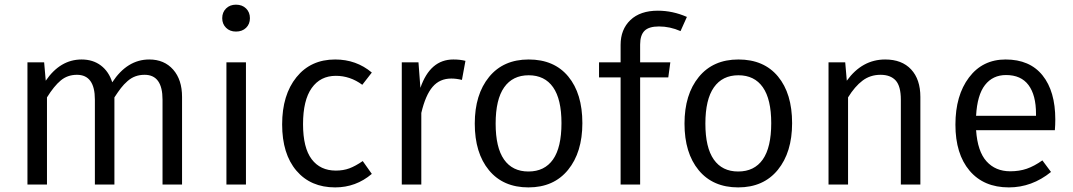

<svg xmlns="http://www.w3.org/2000/svg" viewBox="-20 -794 4614 826"><path d="M622.1 -538.1Q686.5 -538.1 724.9 -494.6Q763.2 -451.2 763.2 -377V0H679.2V-365.2Q679.2 -472.2 602.1 -472.2Q580.6 -472.2 562.5 -465.6Q544.4 -459 528.6 -445.1Q512.7 -431.2 500.2 -415Q487.8 -398.9 472.2 -375V0H388.2V-365.2Q388.2 -472.2 311 -472.2Q270.5 -472.2 241.5 -448Q212.4 -423.8 182.1 -375V0H98.1V-525.9H169.9L176.8 -446.8Q239.3 -538.1 331.1 -538.1Q379.9 -538.1 414.1 -512.2Q448.2 -486.3 462.9 -439.9Q527.3 -538.1 622.1 -538.1Z M995.1 -773.9Q1022 -773.9 1038.6 -757.6Q1055.2 -741.2 1055.2 -715.8Q1055.2 -690.4 1038.6 -674.3Q1022 -658.2 995.1 -658.2Q968.8 -658.2 952.4 -674.6Q936 -690.9 936 -715.8Q936 -741.2 952.6 -757.6Q969.2 -773.9 995.1 -773.9ZM1038.1 -525.9V0H954.1V-525.9Z M1421.9 -538.1Q1512.7 -538.1 1579.6 -481.9L1538.6 -429.2Q1486.3 -467.8 1424.8 -467.8Q1358.4 -467.8 1321 -415.3Q1283.7 -362.8 1283.7 -259.8Q1283.7 -158.2 1320.8 -109.1Q1357.9 -60.1 1424.8 -60.1Q1457 -60.1 1483.2 -69.8Q1509.3 -79.6 1540.5 -101.1L1579.6 -45.9Q1511.2 12.2 1421.9 12.2Q1316.4 12.2 1255.1 -59.8Q1193.8 -131.8 1193.8 -258.8Q1193.8 -385.7 1255.4 -461.9Q1316.9 -538.1 1421.9 -538.1Z M1930.2 -538.1Q1960 -538.1 1982.4 -532.2L1967.3 -450.2Q1943.4 -456.1 1921.4 -456.1Q1871.6 -456.1 1841.1 -420.4Q1810.5 -384.8 1792.5 -308.1V0H1708.5V-525.9H1780.3L1788.6 -416Q1830.6 -538.1 1930.2 -538.1Z M2254.4 -538.1Q2364.3 -538.1 2424.8 -464.8Q2485.4 -391.6 2485.4 -264.2Q2485.4 -138.7 2423.8 -63.2Q2362.3 12.2 2253.4 12.2Q2144.5 12.2 2083.5 -61.8Q2022.5 -135.7 2022.5 -262.2Q2022.5 -387.7 2084 -462.9Q2145.5 -538.1 2254.4 -538.1ZM2112.3 -262.2Q2112.3 -159.2 2148.4 -107.7Q2184.6 -56.2 2253.4 -56.2Q2322.8 -56.2 2359.1 -107.9Q2395.5 -159.7 2395.5 -264.2Q2395.5 -367.2 2359.4 -418.7Q2323.2 -470.2 2254.4 -470.2Q2185.5 -470.2 2148.9 -418.2Q2112.3 -366.2 2112.3 -262.2Z M2814.9 -680.2Q2771.5 -680.2 2752.7 -661.4Q2733.9 -642.6 2733.9 -602.1V-525.9H2863.8L2855 -460.9H2733.9V0H2649.9V-460.9H2557.1V-525.9H2649.9V-601.1Q2649.9 -667.5 2692.1 -707.8Q2734.4 -748 2810.1 -748Q2874 -748 2935.1 -721.2L2907.7 -660.2Q2862.3 -680.2 2814.9 -680.2Z M3156.7 -538.1Q3266.6 -538.1 3327.1 -464.8Q3387.7 -391.6 3387.7 -264.2Q3387.7 -138.7 3326.2 -63.2Q3264.6 12.2 3155.8 12.2Q3046.9 12.2 2985.8 -61.8Q2924.8 -135.7 2924.8 -262.2Q2924.8 -387.7 2986.3 -462.9Q3047.9 -538.1 3156.7 -538.1ZM3014.6 -262.2Q3014.6 -159.2 3050.8 -107.7Q3086.9 -56.2 3155.8 -56.2Q3225.1 -56.2 3261.5 -107.9Q3297.9 -159.7 3297.9 -264.2Q3297.9 -367.2 3261.7 -418.7Q3225.6 -470.2 3156.7 -470.2Q3087.9 -470.2 3051.3 -418.2Q3014.6 -366.2 3014.6 -262.2Z M3788.1 -538.1Q3859.9 -538.1 3899.7 -495.4Q3939.5 -452.6 3939.5 -377V0H3855.5V-365.2Q3855.5 -423.3 3833.3 -447.8Q3811 -472.2 3768.1 -472.2Q3724.1 -472.2 3690.9 -447.3Q3657.7 -422.4 3628.4 -375V0H3544.4V-525.9H3616.2L3623 -446.8Q3689 -538.1 3788.1 -538.1Z M4520 -279.8Q4520 -256.3 4518.1 -233.9H4179.2Q4185.5 -142.6 4224.1 -99.9Q4262.7 -57.1 4326.2 -57.1Q4365.2 -57.1 4397.2 -68.1Q4429.2 -79.1 4464.4 -104L4501.5 -54.2Q4419.4 12.2 4320.3 12.2Q4211.9 12.2 4151.1 -59.8Q4090.3 -131.8 4090.3 -257.8Q4090.3 -383.3 4148.7 -460.7Q4207 -538.1 4306.2 -538.1Q4410.2 -538.1 4465.1 -469.7Q4520 -401.4 4520 -279.8ZM4437 -295.9V-304.2Q4437 -384.8 4404.8 -428Q4372.6 -471.2 4308.1 -471.2Q4251 -471.2 4217.5 -428.2Q4184.1 -385.3 4179.2 -295.9Z"/></svg>

Font: Fira Sans Book
Style: Regular
Weight: 350
Designer: Carrois Corporate & Edenspiekermann AG
Foundry: Carrois Corporate GbR & Edenspiekermann AG
Version: Version 4.203;PS 004.203;hotconv 1.0.88;makeotf.lib2.5.64775